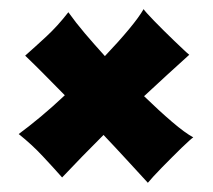

<svg xmlns="http://www.w3.org/2000/svg" viewBox="-20 -540 467 421"><path d="M403.8 -238.8Q401.9 -237.8 394.8 -231.4Q387.7 -225.1 377.9 -215.6Q368.2 -206.1 356.9 -194.8Q345.7 -183.6 335.2 -172.9Q324.7 -162.1 316.4 -153.1Q308.1 -144 304.2 -139.2Q282.2 -163.1 257.8 -189.7Q233.4 -216.3 207 -244.1Q183.6 -220.7 160.9 -197.5Q138.2 -174.3 116.2 -150.9Q97.2 -172.4 73.7 -197.5Q50.3 -222.7 21 -246.1Q43.5 -262.7 69.6 -284.4Q95.7 -306.2 122.1 -331.1Q100.1 -353.5 78.6 -375.2Q57.1 -397 35.2 -418Q56.2 -436.5 81.3 -459.7Q106.4 -482.9 129.9 -513.2Q145.5 -491.2 166 -467Q186.5 -442.9 210 -417Q240.2 -448.7 262.7 -475.8Q285.2 -502.9 294.9 -520Q295.9 -518.1 302.2 -511Q308.6 -503.9 318.1 -494.1Q327.6 -484.4 338.9 -473.1Q350.1 -461.9 361.1 -451.4Q372.1 -440.9 381.1 -432.4Q390.1 -423.8 395 -419.9Q371.6 -398.9 346.7 -376Q321.8 -353 295.9 -329.1Q329.1 -296.9 357.4 -272.7Q385.7 -248.5 403.8 -238.8Z"/></svg>

Font: Rum Raisin
Style: Regular
Weight: 400
Designer: Astigmatic (AOETI)
Foundry: Astigmatic (AOETI)
Version: Version 1.000